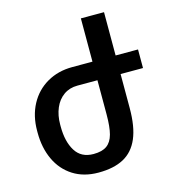

<svg xmlns="http://www.w3.org/2000/svg" viewBox="-112 -845 870 950"><g transform="rotate(-15 323.0 -370.0)"><path d="M622.1 -433.1H507.3V-258.8Q507.3 -163.1 481.9 -104Q456.5 -44.9 405.8 -17.6Q355 9.8 276.4 9.8Q201.2 9.8 146.7 -24.9Q92.3 -59.6 64 -120.4Q35.6 -181.2 35.6 -258.8V-269Q35.6 -344.7 67.1 -403.6Q98.6 -462.4 155.5 -495.4Q212.4 -528.3 285.6 -528.3H388.7V-750H507.3V-528.3H622.1ZM388.7 -433.1H286.1Q245.6 -433.1 215.6 -411.9Q185.5 -390.6 169.7 -353.3Q153.8 -315.9 153.8 -269V-258.8Q153.8 -181.6 183.6 -133.5Q213.4 -85.4 276.4 -85.4Q320.3 -85.4 344.5 -102.8Q368.7 -120.1 378.7 -157.2Q388.7 -194.3 388.7 -258.8Z"/></g></svg>

Font: Mardoto Medium
Style: Regular
Weight: 500
Designer: Christian Robertson, Vahan Hovhannisyan
Foundry: Google
Version: Version 1.000